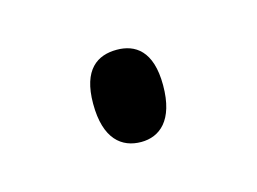

<svg xmlns="http://www.w3.org/2000/svg" viewBox="-33 -448 245 183"><g transform="rotate(-15 89.5 -356.5)"><path d="M90 -311C108 -311 124 -323 124 -358C124 -392 108 -402 90 -402C71 -402 55 -392 55 -358C55 -323 71 -311 90 -311Z"/></g></svg>

Font: Noto Serif Georgian Condensed ExtraLight
Style: Regular
Weight: 200
Width: 3
Designer: Monotype Design Team, Akaki Razmadze
Foundry: Google LLC
Version: Version 2.003